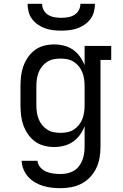

<svg xmlns="http://www.w3.org/2000/svg" viewBox="-20 -760 640 1003"><path d="M297 223Q274 223 251 220.5Q228 218 206 211.5Q184 205 163.5 193Q143 181 127.5 164Q112 147 103 125Q94 103 93 80H176Q177 99 190.5 114Q204 129 221.5 136.5Q239 144 258.5 146.5Q278 149 297 149Q315 149 333 145Q351 141 366.5 131.5Q382 122 393 107.5Q404 93 410.5 76Q417 59 419.5 41Q422 23 422 5V-101Q413 -77 397.5 -55.5Q382 -34 361 -19.5Q340 -5 314.5 1.5Q289 8 263 8Q237 8 211 1.5Q185 -5 163.5 -20.5Q142 -36 126.5 -58.5Q111 -81 102 -106Q93 -131 90 -157.5Q87 -184 87 -210V-310Q87 -336 90 -362.5Q93 -389 102 -414Q111 -439 126.5 -461.5Q142 -484 163.5 -499.5Q185 -515 211 -521.5Q237 -528 263 -528Q289 -528 314.5 -521.5Q340 -515 361 -500.5Q382 -486 397.5 -464.5Q413 -443 422 -419V-520H561V-447H505V5Q505 34 500.5 62Q496 90 484 116Q472 142 452.5 163.5Q433 185 407.5 198.5Q382 212 354 217.5Q326 223 297 223ZM296 -66Q314 -66 332 -69.5Q350 -73 365.5 -83Q381 -93 392.5 -107.5Q404 -122 410.5 -139Q417 -156 419.5 -174Q422 -192 422 -210V-310Q422 -328 419.5 -346Q417 -364 410.5 -381Q404 -398 392.5 -412.5Q381 -427 365.5 -437Q350 -447 332 -450.5Q314 -454 296 -454Q278 -454 260 -450.5Q242 -447 226.5 -437Q211 -427 199.5 -412.5Q188 -398 181.5 -381Q175 -364 172.5 -346Q170 -328 170 -310V-210Q170 -192 172.5 -174Q175 -156 181.5 -139Q188 -122 199.5 -107.5Q211 -93 226.5 -83Q242 -73 260 -69.5Q278 -66 296 -66ZM300 -600Q279 -600 257.5 -602.5Q236 -605 216 -612Q196 -619 178.5 -631Q161 -643 148 -660Q135 -677 129.5 -698Q124 -719 124 -740H200Q200 -722 208.5 -706.5Q217 -691 232 -682Q247 -673 264.5 -670Q282 -667 300 -667Q318 -667 335.5 -670Q353 -673 368 -682Q383 -691 391.5 -706.5Q400 -722 400 -740H476Q476 -719 470.5 -698Q465 -677 452 -660Q439 -643 421.5 -631Q404 -619 384 -612Q364 -605 342.5 -602.5Q321 -600 300 -600Z"/></svg>

Font: Iosevka Etoile
Style: Regular
Weight: 400
Designer: Belleve Invis
Foundry: Belleve Invis
Version: Version 33.2.4